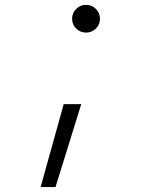

<svg xmlns="http://www.w3.org/2000/svg" viewBox="-20 -547 626 780"><path d="M145 212.9 238.8 -124H310.1L205.6 212.9ZM329.6 -414.6Q306.2 -414.6 289.6 -430.9Q272.9 -447.3 272.9 -470.7Q272.9 -494.1 289.6 -510.7Q306.2 -527.3 329.6 -527.3Q353 -527.3 369.6 -510.7Q386.2 -494.1 386.2 -470.7Q386.2 -447.3 369.6 -430.9Q353 -414.6 329.6 -414.6Z"/></svg>

Font: Cascadia Code PL Light
Style: Italic
Weight: 300
Italic angle: -10°
Monospace: yes
Designer: Aaron Bell
Foundry: Saja Typeworks
Version: Version 2404.023; ttfautohint (v1.8.4)